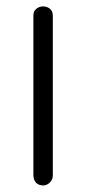

<svg xmlns="http://www.w3.org/2000/svg" viewBox="-20 -560 290 598"><path d="M84 -511.7V-14.6Q84 0 92.8 9.8Q101.6 17.6 114.3 17.6Q126 17.6 134.8 8.8Q144.5 0 144.5 -14.6V-511.7Q144.5 -525.4 134.8 -533.2Q126 -540 114.3 -540Q101.6 -540 92.8 -532.2Q84 -525.4 84 -511.7Z"/></svg>

Font: Gulim
Style: Regular
Weight: 400
Version: Version 2.21